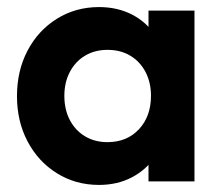

<svg xmlns="http://www.w3.org/2000/svg" viewBox="-20 -513 628 543"><path d="M260 10Q194 10 141 -23Q88 -56 58 -113Q28 -170 28 -241Q28 -313 58 -370Q88 -427 141 -460Q194 -493 260 -493Q312 -493 353 -472Q394 -451 418.5 -413.5Q443 -376 445 -329V-155Q443 -107 418.5 -70Q394 -33 353 -11.5Q312 10 260 10ZM284 -111Q339 -111 373 -147.5Q407 -184 407 -242Q407 -280 391.5 -309.5Q376 -339 348.5 -355.5Q321 -372 284 -372Q248 -372 220.5 -355.5Q193 -339 177.5 -309.5Q162 -280 162 -242Q162 -203 177.5 -173.5Q193 -144 220.5 -127.5Q248 -111 284 -111ZM400 0V-130L421 -248L400 -364V-483H530V0Z"/></svg>

Font: Outfit SemiBold
Style: Regular
Weight: 600
Designer: Rodrigo Fuenzalida
Foundry: fragTYPE
Version: Version 1.100;gftools[0.9.27]